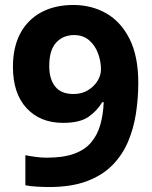

<svg xmlns="http://www.w3.org/2000/svg" viewBox="-20 -742 612 772"><path d="M536 -409Q536 -348 526.9 -287.5Q517.8 -227 495.4 -173.5Q473 -120 432.4 -78.5Q391.8 -37 329.3 -13.5Q266.8 10 178 10Q156.9 10 129 8.5Q101 7 82 3V-118Q102 -114 124 -111Q146 -108 168 -108Q235 -108 278.5 -124Q322 -140 347 -170Q372 -200 383.5 -241Q395 -282 397 -331H391Q370 -296 335.5 -272Q301 -248 233 -248Q142 -248 87 -307Q32 -366 32 -473.6Q32 -552 61.5 -607.5Q91 -663 145.8 -692.5Q200.7 -722 274.9 -722Q348 -722 407 -688.5Q466 -655 501 -585.5Q536 -516 536 -409ZM277.8 -601Q234 -601 206 -571Q178 -541 178 -476Q178 -423.8 202 -393.9Q226 -364 275.1 -364Q308.9 -364 333.4 -379Q358 -394 372 -416.5Q386 -439 386 -463Q386 -495.8 374 -527.9Q362 -560 338 -580.5Q313.9 -601 277.8 -601Z"/></svg>

Font: Noto Sans Sundanese
Style: Regular
Weight: 400
Designer: Monotype Design Team (Regular), Sérgio L. Martins (other weights)
Foundry: Monotype Imaging Inc.
Version: Version 2.003